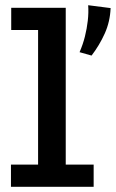

<svg xmlns="http://www.w3.org/2000/svg" viewBox="-20 -716 444 736"><path d="M126 -25V-686H232V-25ZM22 0V-85H339V0ZM23 -601V-686H226V-601ZM318 -696 404 -685Q402 -633 381.5 -587.5Q361 -542 331 -503L285 -516Q298 -546 305.5 -576Q313 -606 316.5 -636.5Q320 -667 318 -696Z"/></svg>

Font: BioRhyme Medium
Style: Regular
Weight: 500
Designer: Aoife Mooney
Foundry: Aoife Mooney Type
Version: Version 1.600;gftools[0.9.33]